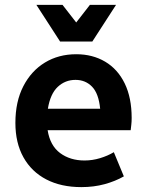

<svg xmlns="http://www.w3.org/2000/svg" viewBox="-20 -755 600 786"><path d="M43 -252Q43 -339 75.5 -402Q108 -465 164 -499Q220 -533 292 -533Q359 -533 410.5 -502.5Q462 -472 490.5 -413.5Q519 -355 519 -272Q519 -257 517.5 -244Q516 -231 515 -222H175Q185 -159 226 -128.5Q267 -98 326 -98Q358 -98 389.5 -107.5Q421 -117 446 -132L487 -33Q452 -13 408 -1Q364 11 313 11Q230 11 169.5 -20.5Q109 -52 76 -111Q43 -170 43 -252ZM289 -428Q247 -428 216.5 -399.5Q186 -371 176 -310H390Q384 -372 357 -400Q330 -428 289 -428ZM455 -735 358 -585H226L129 -735H236L292 -663L348 -735Z"/></svg>

Font: Radio Canada SemiBold
Style: Regular
Weight: 600
Designer: Charles Daoud, Etienne Aubert Bonn, Alexandre Saumier Demers, Jacques Le Bailly
Foundry: Radio-Canada
Version: Version 2.104; ttfautohint (v1.8.4.7-5d5b);gftools[0.9.28.de